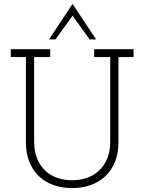

<svg xmlns="http://www.w3.org/2000/svg" viewBox="-20 -951 736 979"><path d="M35 -700H236V-660H154V-229Q154 -181 168.5 -144.5Q183 -108 208.5 -83Q234 -58 269.5 -45Q305 -32 348 -32Q390 -32 425.5 -45Q461 -58 487 -83Q513 -108 527.5 -144.5Q542 -181 542 -229V-660H460V-700H661V-660H584V-226Q584 -169 566 -125Q548 -81 516 -51.5Q484 -22 441 -7Q398 8 348 8Q297 8 254 -7Q211 -22 179.5 -51.5Q148 -81 130 -125Q112 -169 112 -226V-660H35ZM350 -931Q380 -886 410 -840.5Q440 -795 470 -750H437Q415 -780 393.5 -810.5Q372 -841 350 -871Q328 -841 306.5 -810.5Q285 -780 263 -750H230Q260 -795 290 -840.5Q320 -886 350 -931Z"/></svg>

Font: Josefin Slab
Style: Regular
Weight: 400
Designer: Santiago Orozco
Foundry: Typemade
Version: Version 1.000